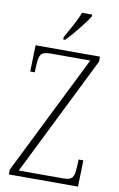

<svg xmlns="http://www.w3.org/2000/svg" viewBox="-101 -986 644 1040"><g transform="rotate(10 221.5 -465.5)"><path d="M188 -784V-771H199C240 -814 298 -886 319 -921V-931H263C247 -886 217 -836 188 -784ZM25 0H405L409 -145H383L381 -101C378 -49 371 -30 318 -30H74L400 -687V-714H46L42 -569H67L69 -612C71 -665 80 -684 132 -684H352L25 -26Z"/></g></svg>

Font: Noto Serif Hebrew Condensed ExtraLight
Style: Regular
Weight: 200
Width: 3
Designer: Monotype Design Team
Foundry: Monotype Imaging Inc.
Version: Version 2.004